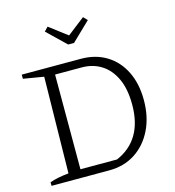

<svg xmlns="http://www.w3.org/2000/svg" viewBox="-125 -975 982 1079"><g transform="rotate(-15 366.5 -435.0)"><path d="M384 -647Q470 -647 533.5 -608Q597 -569 632 -498Q667 -427 667 -332Q667 -234 630 -159Q593 -84 528 -42Q463 0 377 0H41V-21Q87 -37 151 -43L160 -603L41 -623V-647ZM435 -48Q597 -118 597 -324Q597 -415 568.5 -476Q540 -537 490.5 -568Q441 -599 377 -599H222V-48ZM337 -743 229 -847 251 -870 355 -791 457 -870 479 -847 371 -743Z"/></g></svg>

Font: Piazzolla Light
Style: Regular
Weight: 300
Designer: Juan Pablo del Peral
Foundry: Huerta Tipografica
Version: Version 1.330